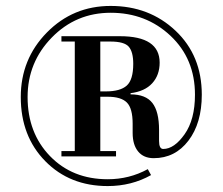

<svg xmlns="http://www.w3.org/2000/svg" viewBox="-20 -567 750 647"><path d="M530 -65Q567 -65 602 -114.5Q637 -164 637 -248Q637 -369 554.5 -446.5Q472 -524 353 -524Q236 -524 154.5 -440.5Q73 -357 73 -240Q73 -119 148.5 -41Q224 37 343 37Q416 37 478 3L489 23Q423 60 343 60Q215 60 132.5 -24Q50 -108 50 -240Q50 -368 138 -457.5Q226 -547 353 -547Q483 -547 571.5 -463.5Q660 -380 660 -248Q660 -152 615 -93Q570 -34 498 -34Q464 -34 445.5 -56.5Q427 -79 427 -119V-150Q427 -202 407.5 -221.5Q388 -241 343 -241H318V-58H371V-40H187V-58H232V-427H187V-445H384Q518 -445 518 -356Q518 -314 493 -286.5Q468 -259 420 -253V-249Q471 -249 493.5 -220Q516 -191 516 -129V-92Q516 -65 530 -65ZM429 -352Q429 -392 414 -409.5Q399 -427 352 -427H318V-259H337Q385 -259 407 -278.5Q429 -298 429 -352Z"/></svg>

Font: Elsie Swash Caps
Style: Regular
Weight: 400
Designer: Alejandro Inler
Foundry: Alejandro Inler
Version: 1.001